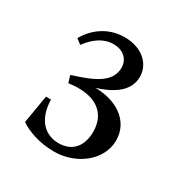

<svg xmlns="http://www.w3.org/2000/svg" viewBox="-104 -801 542 564"><g transform="rotate(30 167.5 -518.5)"><path d="M61 -631 44 -644C64 -680 104 -716 164 -716C220 -716 260 -683 260 -637C260 -584 208 -558 163 -544C232 -544 293 -508 293 -440C293 -374 227 -321 151 -321C100 -321 58 -337 34 -354L50 -449H67C69 -377 108 -349 150 -349C197 -349 222 -381 222 -429C222 -492 176 -529 87 -516L80 -540C142 -560 200 -580 200 -634C200 -658 182 -682 146 -682C112 -682 85 -663 61 -631Z"/></g></svg>

Font: Ortica Linear
Style: Regular
Weight: 400
Designer: Benedetta Bovani
Foundry: Collletttivo
Version: Version 2.000;Glyphs 3.1.2 (3151)